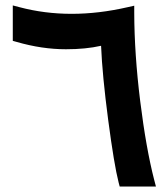

<svg xmlns="http://www.w3.org/2000/svg" viewBox="-20 -684 614 704"><path d="M472.2 -636.7Q472.7 -485.8 494.1 -313Q515.6 -140.1 545.4 -24.4L551.8 0H526.4H434.1H418.9L415 -14.6Q398.4 -79.6 376.7 -244.1Q355 -408.7 350.6 -516.1Q294.4 -503.4 221.7 -503.4Q133.8 -503.4 41 -530.3L26.9 -534.2V-548.8V-638.7V-664.1L51.3 -657.7Q143.6 -633.3 242.7 -633.3Q341.8 -633.3 448.2 -657.7L472.2 -663.1V-638.7Z"/></svg>

Font: Samim WOL
Style: Bold-WOL
Weight: 700
Foundry: DejaVu fonts team - Redesigned by Saber Rastikerdar
Version: Version 4.0.5